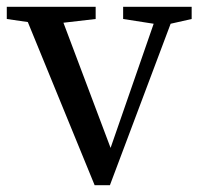

<svg xmlns="http://www.w3.org/2000/svg" viewBox="-22 -539 595 566"><path d="M543 -519H341V-483L431 -469L304 -103L165 -472L260 -483V-519H-2V-483L60 -474L257 7H302L481 -469L543 -483Z"/></svg>

Font: Noto Serif SC Medium
Style: Regular
Weight: 500
Designer: Ryoko NISHIZUKA 西塚涼子 (kana & ideographs); Frank Grießhammer (Latin, Greek & Cyrillic); Wenlong ZHANG 张文龙 (bopomofo); San
Foundry: Adobe Systems Incorporated
Version: Version 1.001;PS 1.001;hotconv 16.6.54;makeotf.lib2.5.65590